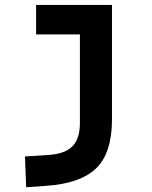

<svg xmlns="http://www.w3.org/2000/svg" viewBox="-20 -538 626 792"><path d="M87.9 234.4 83 107.4 180.7 101.1Q248.5 96.7 279.1 65.2Q309.6 33.7 309.6 -30.3V-396H128.9V-517.6H441.9V-45.9Q441.9 92.3 377.4 155.5Q313 218.8 170.9 228.5Z"/></svg>

Font: Cascadia Mono
Style: Bold
Weight: 700
Monospace: yes
Designer: Aaron Bell
Foundry: Saja Typeworks
Version: Version 2404.023; ttfautohint (v1.8.4)